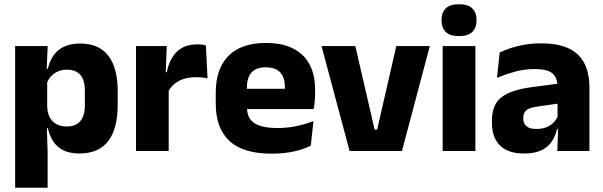

<svg xmlns="http://www.w3.org/2000/svg" viewBox="-20 -707 2824 899"><path d="M351.7 11.7Q307.5 11.7 277.5 -2.9Q247.4 -17.5 229.7 -44.2Q211.9 -70.8 204.3 -106.4H164.8L201 -209.4Q201.8 -179.2 212.8 -158Q223.7 -136.9 244 -125.8Q264.2 -114.7 292.2 -114.7Q334 -114.7 355.7 -139.5Q377.3 -164.2 377.3 -213.1V-283.2Q377.3 -332.2 356.1 -356.5Q334.9 -380.8 292.9 -380.8Q269.3 -380.8 250.1 -372Q230.9 -363.2 217.7 -348.2Q204.4 -333.3 198.5 -314.5L163.3 -385H204Q211.4 -418.1 228.9 -444.9Q246.4 -471.7 277.4 -487.4Q308.4 -503.1 356.7 -503.1Q442.5 -503.1 486.8 -446.7Q531.2 -390.3 531.2 -278.2V-218.1Q531.2 -104.7 486.8 -46.5Q442.3 11.7 351.7 11.7ZM50.9 172V-491.4H203.2L197.8 -358.8L201 -341.7V-152.7L198.8 -126.4L203 5.2V172Z M766.9 -276 725 -368.9H761.2Q772.9 -430 807.7 -464.6Q842.4 -499.3 905.8 -499.3Q916.9 -499.3 926.2 -497.9Q935.6 -496.5 944 -494.6L951.7 -340.2Q941.1 -342.8 927 -344.2Q912.9 -345.6 898.5 -345.6Q849.5 -345.6 816.1 -327.3Q782.7 -309 766.9 -276ZM616.9 0V-491.4H760.8L754.5 -334.7L769.9 -332.5V0Z M1252 12.5Q1117.9 12.5 1054.1 -47.2Q990.2 -107 990.2 -221.4V-272.5Q990.2 -385.7 1050.1 -445.8Q1109.9 -505.8 1224.7 -505.8Q1301.5 -505.8 1352.6 -479.7Q1403.8 -453.6 1429.6 -405.1Q1455.3 -356.5 1455.3 -288.5V-272.1Q1455.3 -253 1453.7 -233.3Q1452 -213.5 1448.8 -196.4H1311.1Q1312.8 -225.6 1313.4 -251.4Q1314 -277.2 1314 -297.9Q1314 -328.3 1304.5 -349.2Q1294.9 -370 1275.2 -380.9Q1255.5 -391.8 1224.7 -391.8Q1178.7 -391.8 1157.4 -367.1Q1136 -342.4 1136 -296.9V-252L1136.9 -235.3V-200.5Q1136.9 -181.3 1143.2 -164.4Q1149.5 -147.5 1165.3 -134.7Q1181.2 -121.9 1208.9 -114.8Q1236.7 -107.6 1279.6 -107.6Q1324.9 -107.6 1367 -116.3Q1409.1 -125 1447.7 -140.1L1435.2 -25.2Q1401.2 -7.5 1354.6 2.5Q1308.1 12.5 1252 12.5ZM1071.2 -196.4V-291.2H1418V-196.4Z M1745.9 -100.1 1835.6 -491.4H1992.5L1862.1 0H1616.9L1485.4 -491.4H1643.7L1734.1 -100.1Z M2052.8 0V-491.4H2205.8V0ZM2129.3 -538Q2086.7 -538 2067.1 -557.6Q2047.4 -577.3 2047.4 -610.9V-614.3Q2047.4 -648 2067.1 -667.6Q2086.7 -687.2 2129.3 -687.2Q2171.6 -687.2 2191.4 -667.6Q2211.2 -648 2211.2 -614.3V-610.9Q2211.2 -576.8 2191.4 -557.4Q2171.6 -538 2129.3 -538Z M2589.4 0 2594.1 -123 2590.6 -130.7V-284L2589.7 -303.9Q2589.7 -345.1 2565.5 -364.5Q2541.3 -383.8 2484.8 -383.8Q2435.3 -383.8 2390.8 -371.4Q2346.3 -359 2307 -342.8L2319.8 -461.4Q2343.3 -472.5 2372.7 -482.3Q2402.2 -492.1 2437.6 -498Q2472.9 -504 2513.4 -504Q2578 -504 2621.6 -489Q2665.1 -474 2691 -446.4Q2717 -418.8 2728.4 -380.6Q2739.9 -342.5 2739.9 -296.4V0ZM2433 11.7Q2359.4 11.7 2321.5 -25.4Q2283.5 -62.6 2283.5 -131V-144.3Q2283.5 -217.1 2328.1 -251.7Q2372.8 -286.3 2470.3 -299L2602.3 -316.5L2611.3 -224.6L2494.3 -207.7Q2458.8 -202.8 2444.5 -190.8Q2430.1 -178.8 2430.1 -155.4V-151.8Q2430.1 -129.5 2444.6 -116.4Q2459.1 -103.2 2491.1 -103.2Q2519 -103.2 2539.1 -111.5Q2559.3 -119.8 2572.4 -133.8Q2585.6 -147.7 2592.1 -164.4L2613.6 -102.7H2588.3Q2580.6 -70.3 2563.7 -44.5Q2546.8 -18.6 2515.4 -3.5Q2484.1 11.7 2433 11.7Z"/></svg>

Font: Anek Latin Medium
Style: Regular
Weight: 500
Designer: Yesha Goshar
Foundry: Ek Type
Version: Version 1.003